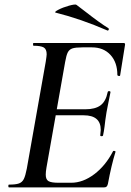

<svg xmlns="http://www.w3.org/2000/svg" viewBox="-20 -811 565 831"><path d="M19 -12Q48 -12 62 -17Q76 -22 83 -36Q90 -50 96 -81L178 -544Q182 -570 182 -576Q182 -598 169.5 -605.5Q157 -613 125 -613Q123 -613 123 -619Q123 -625 125 -625H515Q523 -625 521 -616L500 -485Q500 -482 496 -482Q493 -482 490.5 -483.5Q488 -485 488 -486Q488 -541 458 -573.5Q428 -606 378 -606H337Q307 -606 293.5 -601.5Q280 -597 273.5 -584.5Q267 -572 262 -543L181 -85Q178 -67 178 -55Q178 -34 190 -27Q202 -20 233 -20H288Q339 -20 388 -57Q437 -94 469 -156Q469 -158 473 -158Q476 -158 478.5 -156.5Q481 -155 480 -154Q462 -96 447 -15Q445 -7 441.5 -3.5Q438 0 431 0H19Q16 0 16 -6Q16 -12 19 -12ZM414 -226Q416 -242 416 -249Q416 -312 342 -312H183L186 -338H349Q392 -338 415 -355Q438 -372 446 -412Q447 -417 453 -416.5Q459 -416 458 -411Q449 -365 446 -351Q445 -344 441 -325L436 -292Q435 -283 432.5 -263Q430 -243 426 -225Q425 -221 419 -221.5Q413 -222 414 -226ZM222 -756Q212 -758 232 -768.5Q252 -779 279 -786.5Q306 -794 311 -790Q314 -788 349 -761Q413 -711 449 -689Q451 -688 451 -685Q451 -682 449 -680Q447 -678 445 -679Q330 -729 222 -756Z"/></svg>

Font: Cormorant Infant SemiBold
Style: Italic
Weight: 600
Italic angle: -10°
Designer: Christian Thalmann (Catharsis Fonts)
Foundry: Catharsis Fonts
Version: Version 4.000